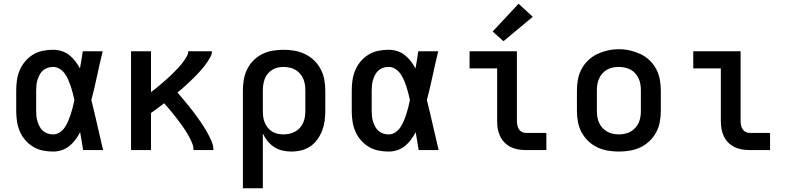

<svg xmlns="http://www.w3.org/2000/svg" viewBox="-20 -805 4240 1030"><path d="M265 8Q237 8 209.5 2.5Q182 -3 158 -17.5Q134 -32 115.5 -53.5Q97 -75 86 -101Q75 -127 71 -154.5Q67 -182 67 -210V-320Q67 -348 71 -375.5Q75 -403 86 -429Q97 -455 115.5 -476.5Q134 -498 158 -512.5Q182 -527 209.5 -532.5Q237 -538 265 -538Q288 -538 310.5 -531Q333 -524 351.5 -509.5Q370 -495 384 -476.5Q398 -458 409 -438Q413 -461 417 -484Q421 -507 424 -530H531Q515 -465 501 -399Q487 -333 470 -268Q487 -201 502 -134Q517 -67 533 0H426Q422 -24 418 -48Q414 -72 410 -96Q399 -75 385 -56Q371 -37 352.5 -22Q334 -7 311.5 0.5Q289 8 265 8ZM265 -84Q285 -84 301.5 -95.5Q318 -107 328.5 -123Q339 -139 346.5 -157Q354 -175 360 -193.5Q366 -212 370.5 -230.5Q375 -249 379 -268Q375 -287 370.5 -305Q366 -323 360 -341Q354 -359 346.5 -376.5Q339 -394 328 -409.5Q317 -425 300.5 -435.5Q284 -446 265 -446Q251 -446 236.5 -441.5Q222 -437 211 -427.5Q200 -418 193 -405Q186 -392 181.5 -378Q177 -364 175.5 -349.5Q174 -335 174 -320V-210Q174 -195 175.5 -180.5Q177 -166 181.5 -152Q186 -138 193 -125Q200 -112 211 -102.5Q222 -93 236.5 -88.5Q251 -84 265 -84Z M683 0V-530H790V-311Q800 -318 810 -326Q820 -334 829.5 -342Q839 -350 848.5 -358Q858 -366 867.5 -374.5Q877 -383 886.5 -391.5Q896 -400 905 -409Q914 -418 922.5 -427Q931 -436 939.5 -445Q948 -454 956 -464Q964 -474 971 -484.5Q978 -495 984 -506Q990 -517 990 -530H1117Q1117 -515 1110 -502Q1103 -489 1095 -476.5Q1087 -464 1078 -452.5Q1069 -441 1059.5 -430Q1050 -419 1040 -408.5Q1030 -398 1019.5 -387.5Q1009 -377 998 -367Q987 -357 976.5 -347Q966 -337 955 -327.5Q944 -318 932 -309Q947 -291 962 -273.5Q977 -256 991.5 -238Q1006 -220 1020 -201.5Q1034 -183 1047 -164.5Q1060 -146 1072.5 -126.5Q1085 -107 1096 -86.5Q1107 -66 1116 -44.5Q1125 -23 1125 0H1018Q1018 -19 1011 -36.5Q1004 -54 995 -70.5Q986 -87 976 -103Q966 -119 955 -134Q944 -149 932.5 -164Q921 -179 909.5 -193.5Q898 -208 885.5 -222.5Q873 -237 861 -251Q844 -238 826 -225Q808 -212 790 -199V0Z M1283 205V-320Q1283 -349 1288 -378Q1293 -407 1306 -433.5Q1319 -460 1340 -481Q1361 -502 1387 -515Q1413 -528 1442.5 -533Q1472 -538 1501 -538Q1530 -538 1559.5 -533Q1589 -528 1616 -515Q1643 -502 1664.5 -481.5Q1686 -461 1700 -434.5Q1714 -408 1719.5 -379Q1725 -350 1725 -320V-210Q1725 -183 1721.5 -156.5Q1718 -130 1708.5 -105Q1699 -80 1683 -57.5Q1667 -35 1645 -20Q1623 -5 1596.5 1.5Q1570 8 1543 8Q1519 8 1495 2.5Q1471 -3 1451 -16Q1431 -29 1415.5 -48Q1400 -67 1390 -89V205ZM1501 -84Q1517 -84 1533 -87.5Q1549 -91 1563.5 -99Q1578 -107 1589 -119.5Q1600 -132 1606.5 -146.5Q1613 -161 1615.5 -177.5Q1618 -194 1618 -210V-320Q1618 -336 1615.5 -352.5Q1613 -369 1606.5 -383.5Q1600 -398 1589 -410.5Q1578 -423 1564 -431Q1550 -439 1533.5 -442.5Q1517 -446 1501 -446Q1485 -446 1469.5 -442.5Q1454 -439 1440.5 -430.5Q1427 -422 1416.5 -409.5Q1406 -397 1400.5 -382.5Q1395 -368 1392.5 -352Q1390 -336 1390 -320V-210Q1390 -194 1392 -178.5Q1394 -163 1400 -148Q1406 -133 1416 -120.5Q1426 -108 1439.5 -99.5Q1453 -91 1469 -87.5Q1485 -84 1501 -84Z M2065 8Q2037 8 2009.5 2.5Q1982 -3 1958 -17.5Q1934 -32 1915.5 -53.5Q1897 -75 1886 -101Q1875 -127 1871 -154.5Q1867 -182 1867 -210V-320Q1867 -348 1871 -375.5Q1875 -403 1886 -429Q1897 -455 1915.5 -476.5Q1934 -498 1958 -512.5Q1982 -527 2009.5 -532.5Q2037 -538 2065 -538Q2088 -538 2110.5 -531Q2133 -524 2151.5 -509.5Q2170 -495 2184 -476.5Q2198 -458 2209 -438Q2213 -461 2217 -484Q2221 -507 2224 -530H2331Q2315 -465 2301 -399Q2287 -333 2270 -268Q2287 -201 2302 -134Q2317 -67 2333 0H2226Q2222 -24 2218 -48Q2214 -72 2210 -96Q2199 -75 2185 -56Q2171 -37 2152.5 -22Q2134 -7 2111.5 0.5Q2089 8 2065 8ZM2065 -84Q2085 -84 2101.5 -95.5Q2118 -107 2128.5 -123Q2139 -139 2146.5 -157Q2154 -175 2160 -193.5Q2166 -212 2170.5 -230.5Q2175 -249 2179 -268Q2175 -287 2170.5 -305Q2166 -323 2160 -341Q2154 -359 2146.5 -376.5Q2139 -394 2128 -409.5Q2117 -425 2100.5 -435.5Q2084 -446 2065 -446Q2051 -446 2036.5 -441.5Q2022 -437 2011 -427.5Q2000 -418 1993 -405Q1986 -392 1981.5 -378Q1977 -364 1975.5 -349.5Q1974 -335 1974 -320V-210Q1974 -195 1975.5 -180.5Q1977 -166 1981.5 -152Q1986 -138 1993 -125Q2000 -112 2011 -102.5Q2022 -93 2036.5 -88.5Q2051 -84 2065 -84Z M2801 0Q2780 0 2759.5 -3.5Q2739 -7 2720.5 -16Q2702 -25 2687 -40Q2672 -55 2663 -74Q2654 -93 2650.5 -113.5Q2647 -134 2647 -155V-438H2499V-530H2753V-155Q2753 -144 2755.5 -132.5Q2758 -121 2764 -111.5Q2770 -102 2780 -97Q2790 -92 2801 -92H2911V0ZM2681 -584 2623 -636 2762 -785 2838 -715Z M3300 8Q3270 8 3240.5 3Q3211 -2 3184.5 -14.5Q3158 -27 3136 -48Q3114 -69 3100 -95Q3086 -121 3080.5 -150.5Q3075 -180 3075 -210V-320Q3075 -350 3080.5 -379.5Q3086 -409 3100 -435Q3114 -461 3136 -482Q3158 -503 3185 -515.5Q3212 -528 3241 -534.5Q3270 -541 3300 -541Q3330 -541 3359 -534.5Q3388 -528 3415 -515.5Q3442 -503 3464 -482Q3486 -461 3500 -435Q3514 -409 3519.5 -379.5Q3525 -350 3525 -320V-210Q3525 -180 3519.5 -150.5Q3514 -121 3500 -95Q3486 -69 3464 -48Q3442 -27 3415.5 -14.5Q3389 -2 3359.5 3Q3330 8 3300 8ZM3300 -84Q3316 -84 3332.5 -87.5Q3349 -91 3363 -99Q3377 -107 3388 -119Q3399 -131 3406 -146Q3413 -161 3415.5 -177.5Q3418 -194 3418 -210V-320Q3418 -336 3415.5 -352.5Q3413 -369 3406 -384Q3399 -399 3388 -411.5Q3377 -424 3362.5 -431.5Q3348 -439 3331.5 -442.5Q3315 -446 3298 -446Q3282 -446 3266 -442.5Q3250 -439 3236 -431Q3222 -423 3211 -410.5Q3200 -398 3193.5 -383Q3187 -368 3184.5 -352Q3182 -336 3182 -320V-210Q3182 -194 3184.5 -177.5Q3187 -161 3194 -146Q3201 -131 3212 -119Q3223 -107 3237 -99Q3251 -91 3267.5 -87.5Q3284 -84 3300 -84Z M4001 0Q3980 0 3959.5 -3.5Q3939 -7 3920.5 -16Q3902 -25 3887 -40Q3872 -55 3863 -74Q3854 -93 3850.5 -113.5Q3847 -134 3847 -155V-438H3699V-530H3953V-155Q3953 -144 3955.5 -132.5Q3958 -121 3964 -111.5Q3970 -102 3980 -97Q3990 -92 4001 -92H4111V0Z"/></svg>

Font: Iosevka Curly SmBdEx
Style: Regular
Weight: 600
Width: 7
Monospace: yes
Designer: Belleve Invis
Foundry: Belleve Invis
Version: Version 11.1.0; ttfautohint (v1.8.3)